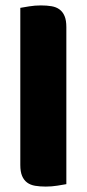

<svg xmlns="http://www.w3.org/2000/svg" viewBox="-20 -681 320 709"><path d="M225 -1Q214 1 192.5 4.5Q171 8 149 8Q127 8 109.5 5Q92 2 80 -7Q68 -16 61.5 -31.5Q55 -47 55 -72V-652Q66 -654 87.5 -657.5Q109 -661 131 -661Q153 -661 170.5 -658Q188 -655 200 -646Q212 -637 218.5 -621.5Q225 -606 225 -581Z"/></svg>

Font: Baloo Paaji
Style: Regular
Weight: 400
Designer: Shuchita Grover and Ek Type
Foundry: Ek Type
Version: Version 1.007;PS 1.000;hotconv 1.0.88;makeotf.lib2.5.647800